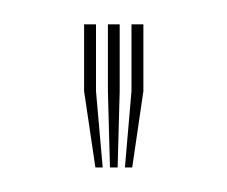

<svg xmlns="http://www.w3.org/2000/svg" viewBox="-20 -820 187 158"><path d="M82.8 -682.2 88.2 -745V-800H98V-745L88.8 -682.2ZM58.5 -682.2 49.2 -745V-800H59V-745L64.5 -682.2ZM70.5 -682.2 68.8 -745V-800H78.5V-745L76.8 -682.2Z"/></svg>

Font: Big Shoulders Inline Text Thin ExtraLight
Style: Regular
Weight: 250
Version: Version 2.002